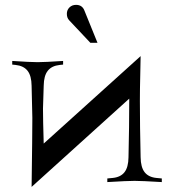

<svg xmlns="http://www.w3.org/2000/svg" viewBox="-20 -734 702 774"><path d="M156.2 -155.3 546.9 -507.8Q546.9 -491.7 545.4 -432.6Q543.9 -373.5 543.9 -327.6Q543.9 -227.1 546.9 -100.1Q547.4 -59.6 563.2 -39.6Q579.1 -19.5 611.3 -16.6L632.3 -14.6V0Q550.8 -4.9 522.5 -4.9Q494.1 -4.9 412.6 0V-14.6L433.6 -16.6Q465.8 -19.5 481.7 -39.6Q497.6 -59.6 498 -100.1Q501 -227.1 501 -328.1V-336.4L107.4 19.5Q110.4 -195.3 110.4 -258.8Q110.4 -282.7 107.4 -388.2Q106.9 -428.7 91.1 -448.7Q75.2 -468.8 43 -472.2L29.3 -473.6V-488.3Q104 -483.4 131.8 -483.4Q159.7 -483.4 234.4 -488.3V-473.6L220.7 -472.2Q188.5 -468.8 172.6 -448.7Q156.7 -428.7 156.2 -388.2Q156.2 -375 154.8 -343.8Q153.3 -312.5 153.3 -296.4Q153.3 -250.5 156.2 -155.3ZM373 -561.5H344.2L258.8 -652.3Q249.5 -662.1 249.5 -678.2Q249.5 -693.8 260 -704.1Q270.5 -714.4 286.6 -714.4Q311.5 -714.4 320.3 -691.4Z"/></svg>

Font: Flanker
Style: Regular
Weight: 400
Designer: Flanker
Foundry: Flanker
Version: Version 2.027